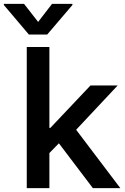

<svg xmlns="http://www.w3.org/2000/svg" viewBox="-76 -970 642 990"><path d="M168.9 -170.9V-310.5H183.6L390.6 -529.3H530.8L288.1 -270.5H266.1ZM62 0V-727.5H178.7V0ZM402.8 0 217.8 -244.1 297.4 -326.2 544.4 0ZM47.9 -950.2 120.6 -856.9 192.4 -950.2H297.4V-944.3L167.5 -792H72.8L-56.2 -944.3V-950.2Z"/></svg>

Font: Inter Cardless Tabular Medium
Style: Regular
Weight: 500
Designer: Rasmus Andersson
Foundry: rsms
Version: Version 4.000;git-4fc901f